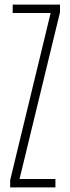

<svg xmlns="http://www.w3.org/2000/svg" viewBox="-20 -820 307 840"><path d="M24.5 0V-32L201.5 -763H35.5V-800H242.5V-766.5L65.5 -37H222.5V0Z"/></svg>

Font: Big Shoulders Thin
Style: Regular
Weight: 100
Version: Version 2.002